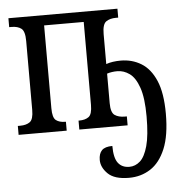

<svg xmlns="http://www.w3.org/2000/svg" viewBox="-54 -588 830 879"><g transform="rotate(-5 361.0 -148.0)"><path d="M504 240Q437 240 407 210.5Q377 181 377 147Q377 118 391.5 103Q406 88 440 88Q440 143 458 166.5Q476 190 510 190Q537 190 559 170.5Q581 151 594.5 102.5Q608 54 608 -33Q608 -118 591.5 -165.5Q575 -213 548.5 -232Q522 -251 492 -251Q467 -251 445 -244V-108Q445 -65 462.5 -53Q480 -41 508 -41H518V0H296V-41H299Q327 -41 343 -53Q359 -65 359 -108V-489H177V-108Q177 -65 192.5 -53Q208 -41 235 -41H238V0H17V-41H28Q56 -41 72.5 -53Q89 -65 89 -108V-425Q89 -470 72.5 -482.5Q56 -495 28 -495H17V-536H518V-495H508Q480 -495 462.5 -483Q445 -471 445 -426V-288Q459 -293 476 -295.5Q493 -298 512 -298Q564 -298 606 -272.5Q648 -247 672.5 -190Q697 -133 697 -38Q697 62 671.5 123Q646 184 602.5 212Q559 240 504 240Z"/></g></svg>

Font: Noto Serif ExtraCondensed
Style: Regular
Weight: 400
Width: 2
Designer: Monotype Design Team
Foundry: Monotype Imaging Inc.
Version: Version 2.015